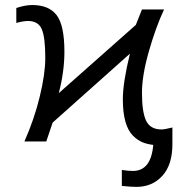

<svg xmlns="http://www.w3.org/2000/svg" viewBox="-20 -563 747 764"><path d="M44.9 -471.7V-531.2Q80.1 -543 108.4 -543Q174.8 -543 205.6 -502.4Q236.3 -461.9 236.3 -357.4Q236.3 -278.3 213.9 -192.4L520.5 -463.9Q521.5 -465.8 544.9 -525.4H632.8Q599.6 -454.1 572.3 -358.4Q544.9 -262.7 544.9 -193.4Q544.9 -117.2 561.5 -82.5Q578.1 -47.9 623 -47.9Q634.8 -47.9 666 -55.7V10.7Q666 92.8 626 136.7Q585.9 180.7 522.5 180.7Q502 180.7 464.8 176.8V113.3Q490.2 117.2 508.8 117.2Q581.1 117.2 589.8 13.7Q565.4 10.7 546.4 2.9Q527.3 -4.9 508.3 -23.9Q489.3 -43 479 -79.1Q468.8 -115.2 468.8 -168Q468.8 -234.4 497.1 -349.6L189.5 -75.2Q167 -7.8 164.1 0H77.1Q116.2 -87.9 138.2 -178.7Q160.2 -269.5 160.2 -332Q160.2 -415 146 -447.3Q131.8 -479.5 91.8 -479.5Q72.3 -479.5 44.9 -471.7Z"/></svg>

Font: Gothic A1
Style: Regular
Weight: 400
Designer: HanYang I&C Co.,Ltd.
Foundry: HanYang I&C Co.,Ltd.
Version: Version 2.50